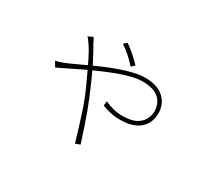

<svg xmlns="http://www.w3.org/2000/svg" viewBox="-129 -840 1258 1138"><g transform="rotate(30 500.0 -271.0)"><path d="M431 -589 453 -608Q505 -572 560 -515L539 -494Q484 -555 431 -589ZM271 -519 280 -501Q340 -399 394 -271Q448 -153 513 54L481 66L475 45Q448 -46 424.5 -118Q401 -190 370 -259Q325 -357 300.5 -406.5Q276 -456 260 -479Q237 -514 227 -522L261 -537Q263 -532 271 -519ZM186 -317Q221 -331 250 -345L343 -388Q548 -481 647 -481Q730 -481 775 -441Q820 -401 820 -336Q820 -270 774.5 -230Q729 -190 638 -190Q605 -190 572.5 -197.5Q540 -205 516 -215L519 -246Q579 -217 640 -217Q703 -217 735 -236Q766 -253 780 -280Q794 -307 794 -337Q794 -362 782 -389Q751 -454 647 -454Q574 -454 444 -401Q354 -365 218 -297L154 -266L133 -301Q150 -304 165 -309.5Q180 -315 186 -317Z"/></g></svg>

Font: Merged Yaku Han JP Thin
Style: Regular
Weight: 250
Designer: Ryoko NISHIZUKA 西塚涼子 (kana, bopomofo & ideographs); Paul D. Hunt (Latin, Greek & Cyrillic); Sandoll Communications 산돌커뮤니
Foundry: Adobe
Version: Version 2.004